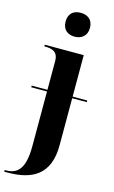

<svg xmlns="http://www.w3.org/2000/svg" viewBox="-169 -825 663 1119"><g transform="rotate(15 162.5 -265.0)"><path d="M172 -626C212 -626 246 -649 246 -698C246 -749 212 -770 172 -770C131 -770 99 -749 99 -698C99 -649 131 -626 172 -626ZM-20 240H0C147 240 252 187 252 8V-276H340V-286H252V-536H17V-526H20C63 -526 100 -517 100 -460V-286H5V-276H100V52C100 188 60 230 -13 230H-20Z"/></g></svg>

Font: Noto Serif Display
Style: Bold
Weight: 700
Designer: Monotype Design Team
Foundry: Monotype Imaging Inc.
Version: Version 2.009